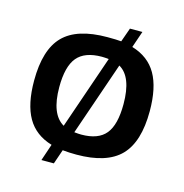

<svg xmlns="http://www.w3.org/2000/svg" viewBox="-97 -660 785 820"><g transform="rotate(15 295.5 -250.0)"><path d="M295 -510Q337 -510 356 -508L378 -570H433L408 -497Q482 -475 516.5 -415Q551 -355 551 -251Q551 -115 490.5 -53Q430 9 296 9Q264 9 235 6L213 70H158L183 -4Q109 -26 74.5 -86Q40 -146 40 -250Q40 -387 100.5 -448.5Q161 -510 295 -510ZM294 -423Q218 -423 184.5 -382.5Q151 -342 151 -251Q151 -131 212 -96L324 -421Q306 -423 294 -423ZM375 -406 263 -81Q283 -79 294 -79Q369 -79 402 -119.5Q435 -160 435 -251Q435 -372 375 -406Z"/></g></svg>

Font: Fivo Sans Med
Style: Regular
Weight: 450
Designer: Alexander Slobzheninov
Foundry: Alexander Slobzheninov
Version: 1.0